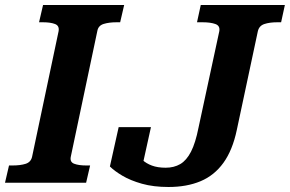

<svg xmlns="http://www.w3.org/2000/svg" viewBox="-48 -730 1158 767"><path d="M80 -103 186 -605Q190 -627 172 -634Q154 -641 124 -641H108L124 -710H448L432 -641H417Q388 -641 366.5 -634.5Q345 -628 341 -607L235 -105Q230 -83 248 -76Q266 -69 296 -69H312L296 0H-28L-12 -69H3Q33 -69 54 -75.5Q75 -82 80 -103ZM828 -605Q832 -627 812.5 -634Q793 -641 762 -641H739L754 -710H1090L1075 -641H1059Q1029 -641 1008 -634Q987 -627 982 -605L898 -211Q881 -130 844.5 -79.5Q808 -29 753 -6Q698 17 625 17Q565 17 519 4Q473 -9 441 -28Q409 -47 391 -65L426 -222H555L519 -59Q503 -65 493 -77.5Q483 -90 480.5 -102.5Q478 -115 482.5 -121.5Q487 -128 498 -121Q505 -106 520.5 -91.5Q536 -77 559 -68.5Q582 -60 614 -60Q647 -60 672 -74.5Q697 -89 715 -124Q733 -159 745 -220Z"/></svg>

Font: Roboto Serif SemiBold
Style: Italic
Weight: 600
Italic angle: -10°
Version: Version 1.007